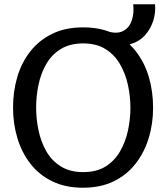

<svg xmlns="http://www.w3.org/2000/svg" viewBox="-20 -867 777 898"><path d="M367 11Q286 11 224.5 -19Q163 -49 122.5 -101Q82 -153 61.5 -220.5Q41 -288 41 -364Q41 -440 61 -507.5Q81 -575 122 -627Q163 -679 224.5 -709Q286 -739 368 -739Q451 -739 512.5 -709.5Q574 -680 615 -627.5Q656 -575 676 -507.5Q696 -440 696 -363Q696 -287 675 -219.5Q654 -152 613 -100Q572 -48 511 -18.5Q450 11 367 11ZM369 -62Q432 -62 474 -88.5Q516 -115 541.5 -159Q567 -203 578.5 -256.5Q590 -310 590 -363Q590 -416 578.5 -469Q567 -522 541.5 -566.5Q516 -611 473.5 -637.5Q431 -664 369 -664Q307 -664 264 -637.5Q221 -611 196 -567Q171 -523 160 -470Q149 -417 149 -364Q149 -311 160 -258Q171 -205 196 -160.5Q221 -116 264 -89Q307 -62 369 -62ZM481 -721Q526 -707 555 -721.5Q584 -736 596 -770.5Q608 -805 603 -847H705Q709 -810 697 -771Q685 -732 658 -702Q631 -672 587 -659.5Q543 -647 481 -660Z"/></svg>

Font: Rosario Medium
Style: Regular
Weight: 500
Version: Version 1.201